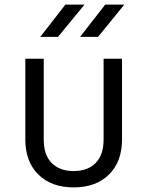

<svg xmlns="http://www.w3.org/2000/svg" viewBox="-20 -805 640 834"><path d="M300 9Q203 9 146.5 -47Q90 -103 90 -199V-550H170V-199Q170 -132 204.5 -97Q239 -62 300 -62Q361 -62 395.5 -97Q430 -132 430 -199V-550H510V-199Q510 -103 453.5 -47Q397 9 300 9ZM328 -645 437 -785H520L406 -645ZM155 -645 264 -785H347L232 -645Z"/></svg>

Font: Tiny Light
Style: Regular
Weight: 300
Monospace: yes
Designer: Philipp Nurullin, Konstantin Bulenkov
Foundry: JetBrains
Version: Version 2.251; ttfautohint (v1.8.4.7-5d5b)